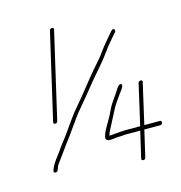

<svg xmlns="http://www.w3.org/2000/svg" viewBox="-102 -737 807 858"><g transform="rotate(-15 302.0 -308.0)"><path d="M75 -26 79 -37C81 -43 86 -52 95 -63C113 -87 124 -104 142 -128C175 -169 211 -228 246 -268C270 -296 300 -333 324 -363C356 -402 394 -442 422 -482C433 -499 461 -531 473 -545L482 -555C490 -565 479 -577 469 -566L459 -555C447 -540 418 -507 406 -490C391 -467 366 -440 346 -417C309 -374 271 -322 233 -279C206 -249 184 -214 159 -180C138 -150 121 -131 103 -104C91 -88 67 -58 60 -39L56 -28C52 -16 71 -14 75 -26ZM348 -115H338C339 -119 341 -124 343 -129C358 -160 374 -188 390 -220C396 -235 415 -260 423 -272C428 -282 463 -317 448 -324C436 -329 424 -304 418 -295C407 -280 404 -273 391 -256C378 -238 371 -218 360 -198C347 -172 325 -144 318 -114C314 -98 329 -94 345 -96C361 -98 379 -100 397 -100C402 -101 408 -101 417 -101H477L449 20C447 27 451 30 457 30C463 30 466 27 468 20L496 -101H568C575 -101 579 -104 580 -110C581 -116 580 -120 573 -120H501L544 -308C545 -314 543 -317 537 -317C531 -317 526 -314 525 -308L482 -120H422C412 -120 403 -120 398 -119C393 -119 388 -119 384 -118C375 -118 356 -116 348 -115ZM215 -646C209 -646 204 -643 203 -637L111 -239C109 -232 113 -229 119 -229C125 -229 128 -232 130 -239L222 -637C223 -643 221 -646 215 -646Z"/></g></svg>

Font: Electronic
Style: ExThnIt
Weight: 100
Version: Version 1.011